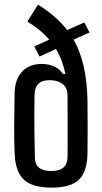

<svg xmlns="http://www.w3.org/2000/svg" viewBox="-20 -828 456 856"><path d="M210 8.5Q125 8.5 87 -26.5Q49 -61.5 45.5 -141.5Q43 -194.5 43.2 -262.2Q43.5 -330 45 -410.5Q46 -474 78.5 -508.5Q111 -543 165.5 -543Q198.5 -543 223.8 -530.5Q249 -518 260 -498.5H271.5Q259 -560.5 229.5 -609.5L156 -576L133 -621L199.5 -651Q179.5 -674.5 155 -694.5Q130.5 -714.5 102 -732L149.5 -807.5Q190 -782 222.2 -754.2Q254.5 -726.5 279.5 -694L356 -728L379 -683L308 -651.5Q367 -549 370 -380.5Q371.5 -253.5 370 -141Q368 -61 331.2 -26.2Q294.5 8.5 210 8.5ZM135.5 -127Q136 -93.5 154.8 -79.5Q173.5 -65.5 209.5 -65.5Q279.5 -65.5 281 -126Q282 -199.5 281.5 -269.5Q281 -339.5 281 -401.5Q281 -408 280.5 -414Q277.5 -441 256.2 -455.8Q235 -470.5 201.5 -470.5Q166.5 -470.5 150.8 -454.2Q135 -438 134 -406.5Q133 -360.5 133 -310Q133 -259.5 133.8 -212Q134.5 -164.5 135.5 -127Z"/></svg>

Font: Big Shoulders Stencil Text Medium
Style: Regular
Weight: 500
Designer: Patric King
Foundry: XO Type Co
Version: Version 1.000